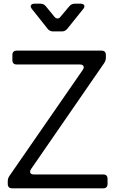

<svg xmlns="http://www.w3.org/2000/svg" viewBox="-20 -1019 624 1039"><path d="M46 0Q22 0 22 -24V-38Q22 -54 31 -67L428 -641Q436 -653 431.5 -661.5Q427 -670 413 -670H71Q47 -670 47 -694V-721Q47 -745 71 -745H529Q553 -745 553 -721V-707Q553 -692 544 -678L148 -104Q140 -91 144.5 -83Q149 -75 163 -75H538Q562 -75 562 -51V-24Q562 0 538 0ZM267 -849Q249 -849 238 -863L153 -970Q143 -982 147.5 -990.5Q152 -999 167 -999H199Q217 -999 228 -985L274 -929Q282 -919 291.5 -919Q301 -919 308 -929L355 -985Q367 -999 384 -999H416Q431 -999 435.5 -990.5Q440 -982 430 -970L344 -863Q333 -849 315 -849Z"/></svg>

Font: Pitagon Sans Text
Style: Regular
Weight: 400
Designer: Travis Tran
Foundry: Pitagon
Version: Version 1.001; ttfautohint (v1.8.4.7-5d5b);gftools[0.9.26]